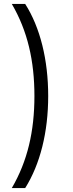

<svg xmlns="http://www.w3.org/2000/svg" viewBox="-20 -762 369 976"><path d="M108 194C184 73 225 -90 225 -274C225 -458 184 -623 108 -742H40C120 -605 155 -453 155 -274C155 -95 120 57 40 194Z"/></svg>

Font: Montserrat Z
Style: Regular
Weight: 400
Designer: Julieta Ulanovsky
Foundry: Julieta Ulanovsky
Version: Version 8.000